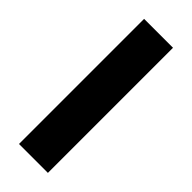

<svg xmlns="http://www.w3.org/2000/svg" viewBox="-244 -771 803 803"><g transform="rotate(45 157.5 -370.0)"><path d="M72 -740H243V0H72Z"/></g></svg>

Font: Encode Sans Normal
Style: Bold
Weight: 700
Designer: Pablo Impallari, Andres Torresi
Foundry: Pablo Impallari, Andres Torresi
Version: Version 1.000; ttfautohint (v1.00) -l 8 -r 50 -G 200 -x 14 -